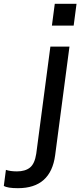

<svg xmlns="http://www.w3.org/2000/svg" viewBox="-177 -774 431 1006"><path d="M-83 212Q-138 212 -157 200L-146 116Q-123 124 -88 124Q-45 124 -20 104Q5 84 13 31L87 -530H187L112 39Q89 212 -83 212ZM209 -640H95L110 -754H224Z"/></svg>

Font: Tanohe Sans Medium
Style: Italic
Weight: 500
Designer: Village Type and Design LLC & Cristiano Sobral
Foundry: Cooper Hewitt Smithsonian Design Museum
Version: Version 1.00;September 29, 2021;FontCreator 13.0.0.2655 64-b